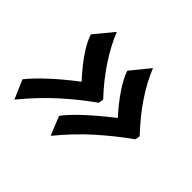

<svg xmlns="http://www.w3.org/2000/svg" viewBox="-122 -650 776 776"><g transform="rotate(45 265.5 -262.0)"><path d="M8 -100Q33 -132 80 -175.5Q127 -219 184 -262Q96 -358 75 -424L142 -505Q191 -385 297 -272L293 -251Q227 -204 166 -149Q105 -94 43 -19ZM217 -100Q262 -161 391 -262Q351 -306 322.5 -348.5Q294 -391 283 -424L349 -505Q396 -388 506 -272L502 -251Q436 -204 374 -149Q312 -94 250 -19Z"/></g></svg>

Font: Trirong SemiBold
Style: Italic
Weight: 600
Italic angle: -12°
Designer: Katatrad Team
Foundry: CadsonDemak
Version: Version 1.001